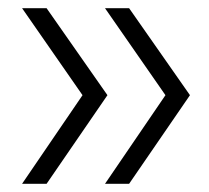

<svg xmlns="http://www.w3.org/2000/svg" viewBox="-20 -514 512 470"><path d="M445 -281 296 -64H237L385 -281L237 -494H296ZM243 -281 94 -64H34L182 -281L34 -494H94Z"/></svg>

Font: Blinker Light
Style: Regular
Weight: 300
Designer: Juergen Huber
Foundry: supertype
Version: Version 1.017;hotconv 1.0.117;makeotfexe 2.5.65602